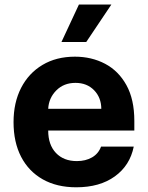

<svg xmlns="http://www.w3.org/2000/svg" viewBox="-20 -797 638 828"><path d="M308.9 10.7Q225.1 10.7 164.4 -23.6Q103.7 -57.9 71 -120.9Q38.4 -183.9 38.4 -270.2Q38.4 -354.4 71 -418Q103.7 -481.5 163.2 -517Q222.7 -552.6 302.9 -552.6Q375 -552.6 433.1 -522Q491.1 -491.5 525.2 -429.9Q559.3 -368.3 559.3 -275.6V-234H187.9V-233.7Q187.9 -172.6 221.2 -137.4Q254.6 -102.3 311.4 -102.3Q349.4 -102.3 377 -118.3Q404.5 -134.2 415.8 -164.8H556.8Q540.5 -83.5 475.3 -36.4Q410.2 10.7 308.9 10.7ZM187.9 -327.8H416.9Q416.5 -376.4 385.7 -408Q354.8 -439.6 305.4 -439.6Q255 -439.6 222.7 -407Q190.3 -374.3 187.9 -327.8ZM245 -615.8 320.3 -777.3H460.2L351.9 -615.8Z"/></svg>

Font: Inter Zeller
Style: Bold
Weight: 700
Designer: Rasmus Andersson; Joe Bland
Foundry: zeller
Version: Version 3.015;git-dec3a8cb1